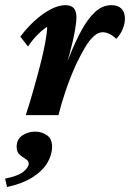

<svg xmlns="http://www.w3.org/2000/svg" viewBox="-70 -457 516 762"><path d="M337.9 -329.1Q319.3 -329.1 301.8 -313Q284.2 -296.9 267.1 -268.1Q250 -239.3 231.4 -200.2Q208 -148.4 189.9 -94.7Q171.9 -41 162.1 0H32.2Q45.9 -41 60.5 -92.3Q75.2 -143.6 88.4 -194.3Q101.6 -245.1 109.4 -287.1Q117.2 -329.1 117.2 -350.6Q98.6 -338.9 79.6 -319.8Q60.5 -300.8 41 -272.5L10.7 -311.5Q35.2 -344.7 66.4 -373.5Q97.7 -402.3 129.9 -419.4Q162.1 -436.5 190.4 -436.5Q211.9 -436.5 222.7 -424.8Q233.4 -413.1 233.4 -385.7Q233.4 -371.1 227.1 -334Q220.7 -296.9 205.1 -239.3Q189.5 -181.6 160.2 -104.5H156.2Q180.7 -170.9 204.6 -231Q228.5 -291 253.9 -337.4Q279.3 -383.8 308.1 -410.2Q336.9 -436.5 372.1 -436.5Q398.4 -436.5 412.1 -422.4Q425.8 -408.2 425.8 -382.8Q425.8 -363.3 417 -341.8Q408.2 -320.3 391.6 -302.7Q379.9 -314.5 365.2 -321.8Q350.6 -329.1 337.9 -329.1ZM-42 285.2 -49.8 252Q2.9 241.2 23.4 224.1Q43.9 207 43.9 192.4Q43.9 183.6 36.6 177.7Q29.3 171.9 19.5 166Q9.8 160.2 2.9 150.9Q-3.9 141.6 -3.9 125Q-3.9 95.7 18.6 80.6Q41 65.4 69.3 65.4Q95.7 65.4 116.2 79.6Q136.7 93.8 136.7 125Q136.7 158.2 117.2 190.4Q97.7 222.7 57.6 247.6Q17.6 272.5 -42 285.2Z"/></svg>

Font: Crimson Pro ExtraLight
Style: Bold Italic
Weight: 700
Italic angle: -12°
Version: Version 1.002